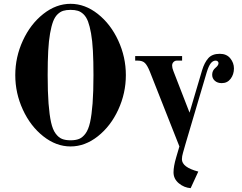

<svg xmlns="http://www.w3.org/2000/svg" viewBox="-20 -750 1270 1007"><path d="M689 -432.1V-456.1H935.1V-432.1H907.2Q897.9 -432.1 890.4 -425Q882.8 -418 882.8 -405.8Q882.8 -393.6 889.2 -377.9L974.1 -159.2L1040 -381.8Q1052.2 -421.9 1072.5 -444.8Q1092.8 -467.8 1132.8 -467.8Q1168.5 -467.8 1187.7 -444.1Q1207 -420.4 1207 -391.1Q1207 -359.9 1189.7 -336.9Q1172.4 -314 1143.1 -314Q1120.6 -314 1106.7 -326.4Q1092.8 -338.9 1092.8 -357.9Q1092.8 -380.4 1110.8 -395Q1126 -407.2 1126 -418.9Q1126 -424.3 1121.8 -428.2Q1117.7 -432.1 1110.8 -432.1Q1096.7 -432.1 1085.4 -418Q1074.2 -403.8 1064 -370.1L954.1 1L939.9 50.8Q934.1 70.3 934.1 85Q934.1 127.4 1020 149.9L980 236.8Q945.8 234.4 918 211.4Q890.1 188.5 890.1 153.8Q890.1 123 903.8 76.2L920.9 18.1L766.1 -374Q753.4 -405.8 740.7 -418.9Q728 -432.1 702.1 -432.1ZM207 -676.8Q274.4 -730 350.1 -730Q425.8 -730 493.2 -676.8Q560.5 -623.5 600.3 -537.1Q640.1 -450.7 640.1 -356Q640.1 -261.2 600.3 -174.8Q560.5 -88.4 493.2 -35.2Q425.8 18.1 350.1 18.1Q274.4 18.1 207 -35.2Q139.6 -88.4 99.9 -174.8Q60.1 -261.2 60.1 -356Q60.1 -450.7 99.9 -537.1Q139.6 -623.5 207 -676.8ZM230 -356Q230 -268.1 234.6 -207.5Q239.3 -147 247.8 -108.6Q256.3 -70.3 271.7 -49.6Q287.1 -28.8 305.2 -21.5Q323.2 -14.2 350.1 -14.2Q377 -14.2 395 -21.5Q413.1 -28.8 428.5 -49.6Q443.8 -70.3 452.4 -108.6Q460.9 -147 465.6 -207.5Q470.2 -268.1 470.2 -356Q470.2 -429.7 467.3 -483.4Q464.4 -537.1 457.5 -575.2Q450.7 -613.3 441.7 -637.2Q432.6 -661.1 418.5 -674.8Q404.3 -688.5 388.4 -693.4Q372.6 -698.2 350.1 -698.2Q327.6 -698.2 311.8 -693.4Q295.9 -688.5 281.7 -674.8Q267.6 -661.1 258.5 -637.2Q249.5 -613.3 242.7 -575.2Q235.8 -537.1 232.9 -483.4Q230 -429.7 230 -356Z"/></svg>

Font: Flanker Steampunk
Style: Bold
Weight: 700
Designer: Alexey Kryukov, Leonardo Di Lena
Foundry: Alexey Kryukov, Leonardo Di Lena
Version: 1.210